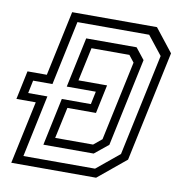

<svg xmlns="http://www.w3.org/2000/svg" viewBox="-99 -773 794 846"><g transform="rotate(10 298.0 -350.0)"><path d="M7 0 67 -281H-19.5L7.5 -409H94L156 -700H535.5L616.5 -597L511.5 -103L386.5 0ZM54.5 -38.5H375L476.5 -122L573.5 -577.5L507.5 -661H186.5L125.5 -373H39L27 -315.5H113ZM132.5 -103 177.5 -315.5H307.5L319.5 -373H189.5L237 -597H462.5L502.5 -546.5L419 -153L357.5 -103ZM178.5 -141.5H348L385 -172L461 -528L437 -558.5H267.5L235.5 -409H363.5L336.5 -281H208.5Z"/></g></svg>

Font: Tourney Condensed Regular
Style: Italic
Weight: 400
Width: 3
Italic angle: -12°
Designer: Tyler Finck
Foundry: Etcetera Type Co
Version: Version 1.010; ttfautohint (v1.8.3)